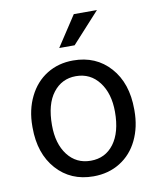

<svg xmlns="http://www.w3.org/2000/svg" viewBox="-85 -817 740 894"><g transform="rotate(-10 285.0 -370.0)"><path d="M44.4 -269V-262.7C44.4 -180.7 66.7 -114.7 111.1 -64.9C155.5 -15.1 213.5 9.8 285.2 9.8C332.7 9.8 374.8 -1.6 411.4 -24.4C448 -47.2 476.2 -79 495.8 -119.9C515.5 -160.7 525.4 -206.9 525.4 -258.3V-264.6C525.4 -347.3 503.2 -413.6 458.7 -463.4C414.3 -513.2 356.1 -538.1 284.2 -538.1C237.6 -538.1 196.2 -526.9 159.9 -504.4C123.6 -481.9 95.3 -450 75 -408.7C54.6 -367.4 44.4 -320.8 44.4 -269ZM135.3 -258.3C135.3 -324.4 148.9 -375.2 176.3 -410.6C203.6 -446.1 239.6 -463.9 284.2 -463.9C329.8 -463.9 366.3 -445.9 393.8 -409.9C421.3 -373.9 435.1 -327 435.1 -269C435.1 -204.3 421.5 -153.9 394.5 -117.9C367.5 -81.9 331.1 -64 285.2 -64C239.6 -64 203.2 -81.7 176 -117.2C148.8 -152.7 135.3 -199.7 135.3 -258.3ZM325.2 -750 231 -606.4H303.7L434.6 -750Z"/></g></svg>

Font: Roboto1
Style: rg
Weight: 400
Designer: Google
Version: Version 2.137; 2017